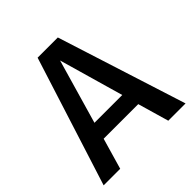

<svg xmlns="http://www.w3.org/2000/svg" viewBox="-189 -850 992 992"><g transform="rotate(-45 307.5 -354.0)"><path d="M431.8 -170.3H179L129.7 0H8.7L233.8 -707.7H381.5L607.2 0H481ZM203.6 -262.1H406.7L305.6 -615.4Z"/></g></svg>

Font: Fira Code Medium
Style: Regular
Weight: 500
Designer: Carrois Corporate, Edenspiekermann AG, Nikita Prokopov
Foundry: Carrois Corporate, Edenspiekermann AG, Nikita Prokopov
Version: Version 6.002